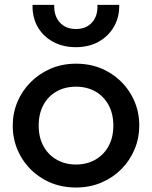

<svg xmlns="http://www.w3.org/2000/svg" viewBox="-20 -780 644 814"><path d="M302 15Q224.5 15 163.8 -20.8Q103 -56.5 68.5 -116.2Q34 -176 34 -247.5Q34 -300.5 53.8 -347.8Q73.5 -395 109.8 -431.5Q146 -468 195 -489Q244 -510 302.5 -510Q380 -510 440.8 -474.2Q501.5 -438.5 536 -378.8Q570.5 -319 570.5 -247.5Q570.5 -195 550.8 -147.5Q531 -100 495 -63.5Q459 -27 410 -6Q361 15 302 15ZM302 -82.5Q348 -82.5 383.8 -102.8Q419.5 -123 440 -160Q460.5 -197 460.5 -247.5Q460.5 -298 440 -335.2Q419.5 -372.5 383.8 -392.5Q348 -412.5 302 -412.5Q256 -412.5 220.2 -392.5Q184.5 -372.5 164.2 -335.2Q144 -298 144 -247.5Q144 -197 164.5 -160Q185 -123 220.8 -102.8Q256.5 -82.5 302 -82.5ZM302 -580Q246.5 -580 204.5 -603Q162.5 -626 139.5 -666.5Q116.5 -707 118 -759.5H210Q208 -713.5 233.2 -685.2Q258.5 -657 302 -657Q345.5 -657 370.5 -685.2Q395.5 -713.5 393 -759.5H485.5Q486.5 -707.5 463.2 -667Q440 -626.5 398.2 -603.2Q356.5 -580 302 -580Z"/></svg>

Font: Geologica Roman
Style: Regular
Weight: 400
Designer: Sindre Bremnes, Frode Helland
Foundry: Monokrom Skriftforlag AS
Version: Version 1.010;gftools[0.9.28]